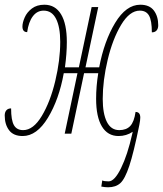

<svg xmlns="http://www.w3.org/2000/svg" viewBox="-30 -566 690 813"><path d="M399 224 403 198Q411 202 430 202Q455 202 482.5 146Q510 90 530 1L532 -8Q505 10 472 10Q426 10 401.5 -30.5Q377 -71 377 -148Q377 -201 386 -256H326L272 0H244L298 -256H240Q220 -145 173 -67.5Q126 10 66 10Q27 10 8.5 -14.5Q-10 -39 -10 -77Q-10 -91 -3 -99Q4 -107 17 -107Q17 -57 29 -36Q41 -15 68 -15Q111 -15 147 -75Q183 -135 204 -223Q225 -311 225 -389Q225 -451 207.5 -486Q190 -521 155 -521Q127 -521 109 -497Q91 -473 85 -430Q65 -430 65 -454Q65 -470 74.5 -492Q84 -514 105 -530Q126 -546 158 -546Q204 -546 228.5 -505.5Q253 -465 253 -388Q253 -339 245 -281H304L358 -536H386L332 -281H390Q411 -392 457.5 -469Q504 -546 564 -546Q603 -546 621.5 -521.5Q640 -497 640 -459Q640 -445 633 -437Q626 -429 613 -429Q613 -479 601 -500Q589 -521 562 -521Q519 -521 483 -461Q447 -401 426 -313Q405 -225 405 -147Q405 -85 422.5 -50Q440 -15 475 -15Q505 -15 521.5 -32.5Q538 -50 544 -92Q564 -92 564 -68Q564 -57 560 -37Q536 81 517.5 136.5Q499 192 479.5 209.5Q460 227 428 227Q414 227 399 224Z"/></svg>

Font: Noto Serif CondThin
Style: Italic
Weight: 250
Width: 3
Italic angle: -12°
Designer: Monotype Design Team
Foundry: Monotype Imaging Inc.
Version: Version 1.001